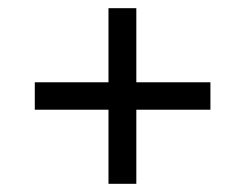

<svg xmlns="http://www.w3.org/2000/svg" viewBox="-20 -592 599 469"><path d="M245 -143V-324H65V-391H245V-572H313V-391H494V-324H313V-143Z"/></svg>

Font: Noto Naskh Arabic SemiBold
Style: Regular
Weight: 600
Designer: Monotype Design Team, David Williams, Mohamad Dakak and Nizar Qandah
Foundry: Monotype Imaging Inc.
Version: Version 2.016